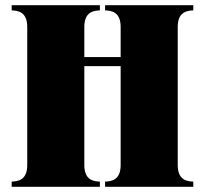

<svg xmlns="http://www.w3.org/2000/svg" viewBox="-20 -720 790 740"><path d="M725 -680V-700H385V-680C410 -679 445 -674 445 -616V-500H305V-616C305 -674 340 -679 365 -680V-700H25V-680C50 -679 85 -674 85 -616V-84C85 -26 50 -21 25 -20V0H365V-20C340 -21 305 -26 305 -84V-465H445V-84C445 -26 410 -21 385 -20V0H725V-20C700 -21 665 -26 665 -84V-616C665 -674 700 -679 725 -680Z"/></svg>

Font: Sprat Condensed Black
Style: Regular
Weight: 900
Designer: Ethan Nakache
Foundry: Collletttivo
Version: Version 2.000;Glyphs 3.2 (3217)